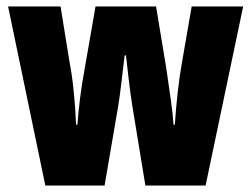

<svg xmlns="http://www.w3.org/2000/svg" viewBox="-20 -573 776 593"><path d="M389 -244Q383 -281 378 -324Q373 -367 369 -402H365Q360 -362 355 -318.5Q350 -275 345 -245L303 0H120L5 -553H167L195 -380Q203 -339 208 -287.5Q213 -236 215 -188H219Q222 -227 227.5 -271.5Q233 -316 243 -369L275 -553H462L493 -366Q501 -312 507.5 -265.5Q514 -219 516 -188H520Q523 -235 528.5 -285Q534 -335 542 -380L572 -553H731L615 0H429Z"/></svg>

Font: Noto Sans ExtraCondensed Black
Style: Regular
Weight: 900
Width: 2
Designer: Monotype Design Team
Foundry: Monotype Imaging Inc.
Version: Version 2.013; ttfautohint (v1.8.4.7-5d5b)